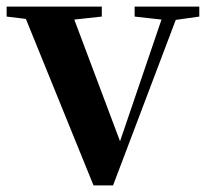

<svg xmlns="http://www.w3.org/2000/svg" viewBox="-29 -556 627 579"><path d="M377 -506 458 -497 333 -130 195 -497 278 -506V-536H-9V-506L49 -499L253 3H312L501 -496L572 -506V-536H377Z"/></svg>

Font: Noto Serif CJK KR
Style: Bold
Weight: 700
Designer: Ryoko NISHIZUKA 西塚涼子 (kana & ideographs); Frank Grießhammer (Latin, Greek & Cyrillic); Wenlong ZHANG 张文龙 (bopomofo); San
Foundry: Adobe
Version: Version 2.001;hotconv 1.1.0;makeotfexe 2.6.0